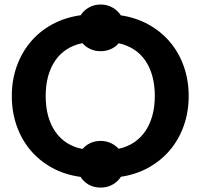

<svg xmlns="http://www.w3.org/2000/svg" viewBox="-20 -798 908 870"><path d="M33.5 -363Q33.5 -435 55.8 -497.5Q78 -560 118.8 -608.2Q159.5 -656.5 217 -687.8Q274.5 -719 345.5 -729Q359.5 -751 383 -764.2Q406.5 -777.5 436 -777.5Q465 -777.5 489 -764.2Q513 -751 527.5 -728.5Q597.5 -718 654.2 -686.2Q711 -654.5 751.2 -606.5Q791.5 -558.5 813.2 -496.2Q835 -434 835 -363Q835 -291.5 813.2 -229.5Q791.5 -167.5 751.2 -119.2Q711 -71 654.2 -39.2Q597.5 -7.5 528 3Q513.5 25.5 489.5 38.8Q465.5 52 436 52Q406 52 382.5 39Q359 26 345 3.5Q274 -6 216.5 -37.5Q159 -69 118.2 -117.2Q77.5 -165.5 55.5 -228.2Q33.5 -291 33.5 -363ZM187 -363Q187 -313 198.2 -272.2Q209.5 -231.5 231 -200.8Q252.5 -170 283.5 -150.2Q314.5 -130.5 354 -123Q368.5 -140 389.5 -149.8Q410.5 -159.5 436 -159.5Q460.5 -159.5 481.5 -150Q502.5 -140.5 517.5 -124Q556 -132 586.5 -152.2Q617 -172.5 638 -203Q659 -233.5 670.2 -273.8Q681.5 -314 681.5 -363Q681.5 -412 670.5 -452.5Q659.5 -493 638.5 -523.5Q617.5 -554 587 -573.8Q556.5 -593.5 518 -602Q503.5 -585 482.2 -575.5Q461 -566 436 -566Q410.5 -566 389.2 -575.8Q368 -585.5 353.5 -602.5Q314 -594.5 283 -574.8Q252 -555 230.8 -524.2Q209.5 -493.5 198.2 -453Q187 -412.5 187 -363Z"/></svg>

Font: Lato Heavy
Style: Regular
Weight: 800
Designer: Lukasz Dziedzic
Foundry: tyPoland Lukasz Dziedzic
Version: Version 2.007; 2014-02-27